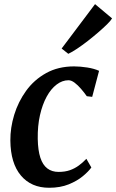

<svg xmlns="http://www.w3.org/2000/svg" viewBox="-20 -878 550 908"><path d="M212.5 10Q127.5 10 78.8 -48Q30 -106 29 -213.5Q28.5 -273.5 47.2 -335Q66 -396.5 103.5 -448.5Q141 -500.5 198 -532.2Q255 -564 330.5 -564Q359 -564 392.5 -558.8Q426 -553.5 448.5 -543L416 -420L390.5 -423Q378.5 -440 363.5 -457.5Q348.5 -475 333 -486.8Q317.5 -498.5 304 -498.5Q274.5 -498.5 247.8 -478.2Q221 -458 200.8 -421Q180.5 -384 169 -333.2Q157.5 -282.5 158.5 -221Q159.5 -167 170.8 -132.5Q182 -98 203.8 -81.5Q225.5 -65 257 -65Q287.5 -65 310.8 -73.2Q334 -81.5 353 -95.5Q372 -109.5 388.5 -127L412 -86Q399 -67.5 372 -45Q345 -22.5 305 -6.2Q265 10 212.5 10ZM271.5 -648.5 429.5 -858.5 510 -791Q504 -780.5 486.5 -763.2Q469 -746 445 -725.2Q421 -704.5 395 -684.2Q369 -664 344.8 -647.8Q320.5 -631.5 303 -623.5Z"/></svg>

Font: Merriweather 28pt SemiBold
Style: Italic
Weight: 600
Italic angle: -7.8°
Version: Version 2.101